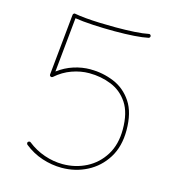

<svg xmlns="http://www.w3.org/2000/svg" viewBox="-101 -750 769 837"><g transform="rotate(15 284.0 -331.0)"><path d="M478.5 -654.8Q478 -658.2 474.9 -660.2Q471.7 -662.1 468.3 -661.1Q444.8 -656.2 407 -653.8Q369.1 -651.4 320.8 -651.4Q285.6 -651.4 250.7 -652.6Q215.8 -653.8 185.8 -656.5Q155.8 -659.2 135.7 -663.1Q133.3 -663.6 131.1 -662.6Q128.9 -661.6 127.7 -659.9Q126.5 -658.2 126 -655.8L98.6 -378.9Q98.1 -375.5 100.8 -372.6Q103.5 -369.6 106.9 -369.6Q108.9 -369.6 110.4 -370.4Q111.8 -371.1 112.8 -371.6Q146 -400.9 185.1 -414.8Q224.1 -428.7 262.7 -428.7Q315.9 -428.7 362.5 -409.9Q409.2 -391.1 438 -347.7Q466.8 -304.2 466.8 -229.5Q466.8 -161.1 437 -113.3Q407.2 -65.4 358.4 -40.5Q309.6 -15.6 252 -15.6Q210.4 -15.6 169.2 -29.8Q127.9 -43.9 93.3 -71.3Q90.8 -73.7 87.2 -73Q83.5 -72.3 81.1 -69.8Q79.1 -67.4 79.6 -63.7Q80.1 -60.1 82.5 -57.6Q119.6 -27.8 163.6 -13.4Q207.5 1 252 1Q313.5 1 366.2 -26.1Q418.9 -53.2 451.2 -104.7Q483.4 -156.2 483.4 -229.5Q483.4 -309.6 451.7 -357.2Q419.9 -404.8 369.4 -425.5Q318.8 -446.3 262.7 -446.3Q225.6 -446.3 188.2 -434.3Q150.9 -422.4 117.7 -397.5L142.1 -644.5Q174.8 -639.2 222.9 -636.5Q271 -633.8 320.8 -633.8Q370.1 -633.8 408.7 -636.5Q447.3 -639.2 472.2 -644.5Q475.6 -645.5 477.5 -648.4Q479.5 -651.4 478.5 -654.8Z"/></g></svg>

Font: Mikhak VF
Style: Regular
Weight: 100
Designer: Amin Abedi
Version: Version 3.001